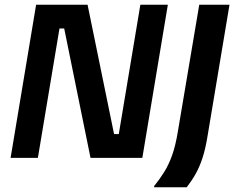

<svg xmlns="http://www.w3.org/2000/svg" viewBox="-20 -670 994 815"><path d="M25 0 133.3 -650H351.7L464.2 -100.8H484.2L575.8 -650H692.5L584.2 0H364.2L252.5 -549.2H232.5L140.8 0ZM634.2 125V120Q658.3 90 677.1 60Q695.8 30 710.4 -10.4Q725 -50.8 735 -111.7L825.8 -650H954.2L861.7 -96.7Q852.5 -39.2 840 -0.8Q827.5 37.5 811.3 66.7Q795 95.8 772.5 125Z"/></svg>

Font: Familjen Grotesk SemiBold
Style: Italic
Weight: 600
Italic angle: -9.46201°
Designer: Anders Wikstroem, Jonas Baeckman, Matilda Gysing, Kristian Moeller
Foundry: Familjen STHLM AB
Version: Version 2.002